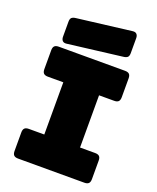

<svg xmlns="http://www.w3.org/2000/svg" viewBox="-172 -1061 948 1161"><g transform="rotate(20 302.5 -480.5)"><path d="M89 0Q70 0 61.5 -8.5Q53 -17 53 -36V-155Q53 -174 61.5 -182.5Q70 -191 89 -191H188V-527H89Q70 -527 61.5 -535.5Q53 -544 53 -563V-684Q53 -703 61.5 -711.5Q70 -720 89 -720H515Q534 -720 542.5 -711.5Q551 -703 551 -684V-563Q551 -544 542.5 -535.5Q534 -527 515 -527H418V-191H515Q534 -191 542.5 -182.5Q551 -174 551 -155V-36Q551 -17 542.5 -8.5Q534 0 515 0ZM475 -796 126 -753Q109 -751 100.5 -760Q92 -769 92 -786V-882Q92 -901 100.5 -908.5Q109 -916 128 -918L477 -961Q494 -963 502.5 -954Q511 -945 511 -928V-832Q511 -813 502.5 -805.5Q494 -798 475 -796Z"/></g></svg>

Font: Bungee
Style: Regular
Weight: 400
Designer: David Jonathan Ross
Foundry: David Jonathan Ross
Version: Version 1.001;PS 1.0;hotconv 1.0.72;makeotf.lib2.5.5900